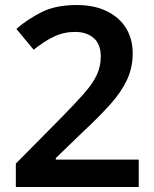

<svg xmlns="http://www.w3.org/2000/svg" viewBox="-20 -744 612 764"><path d="M532 0H43V-93L225 -277Q279 -332 313.5 -371Q348 -410 364.5 -444.5Q381 -479 381 -519Q381 -568 353 -592.5Q325 -617 279 -617Q234 -617 195 -598.5Q156 -580 114 -546L45 -629Q89 -667 145 -695.5Q201 -724 286 -724Q355 -724 405 -699.5Q455 -675 481.5 -632Q508 -589 508 -532Q508 -474 485 -425.5Q462 -377 418.5 -328.5Q375 -280 315 -224L202 -115V-109H532Z"/></svg>

Font: Noto Sans Ethiopic SemiBold
Style: Regular
Weight: 600
Designer: Monotype Design Team
Foundry: Monotype Imaging Inc.
Version: Version 2.102; ttfautohint (v1.8.4.7-5d5b)